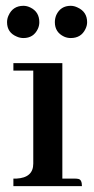

<svg xmlns="http://www.w3.org/2000/svg" viewBox="-20 -631 318 651"><path d="M113.3 -555.7Q113.3 -590.8 83 -605.5Q71.3 -611.3 59.6 -611.3Q23.4 -611.3 8.8 -578.1Q3.9 -567.4 3.9 -555.7Q3.9 -520.5 37.1 -506.8Q47.9 -502 59.6 -502Q93.8 -502 108.4 -533.2Q113.3 -543.9 113.3 -555.7ZM275.4 -555.7Q275.4 -590.8 243.2 -605.5Q231.4 -611.3 219.7 -611.3Q185.5 -611.3 170.9 -580.1Q166 -568.4 166 -555.7Q166 -521.5 197.3 -506.8Q208 -502 219.7 -502Q254.9 -502 269.5 -532.2Q275.4 -543.9 275.4 -555.7ZM234.4 -25.4H191.4V-417H25.4V-391.6H92.8V-76.2Q92.8 -28.3 35.2 -25.4Q30.3 -25.4 25.4 -25.4V0H257.8Q257.8 -22.5 245.1 -24.4Q240.2 -25.4 234.4 -25.4Z"/></svg>

Font: Abhaya Libre SemiBold
Style: Regular
Weight: 600
Designer: Pushpananda Ekanayake, Sol Matas, Pathum Egodawatta
Foundry: Mooniak
Version: Version 1.050 ; ttfautohint (v1.6)